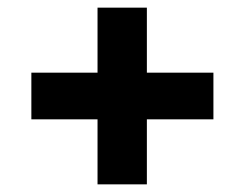

<svg xmlns="http://www.w3.org/2000/svg" viewBox="-20 -601 639 502"><path d="M235 -289H62V-411H235V-581H364V-411H538V-289H364V-119H235Z"/></svg>

Font: Chess Sans
Style: Bold
Weight: 700
Designer: Wolf Bōese
Foundry: Wolf Bōese
Version: Version 7.223